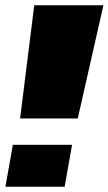

<svg xmlns="http://www.w3.org/2000/svg" viewBox="-62 -695 410 726"><path d="M67.5 -675H329L232 -247H14ZM-13.5 -147.5H210.5L182.5 11H-41.5Z"/></svg>

Font: Rudi
Style: Regular
Weight: 400
Italic angle: -10°
Designer: Tyler Finck
Foundry: Etcetera Type Company
Version: Version 1.111; ttfautohint (v1.8.4)